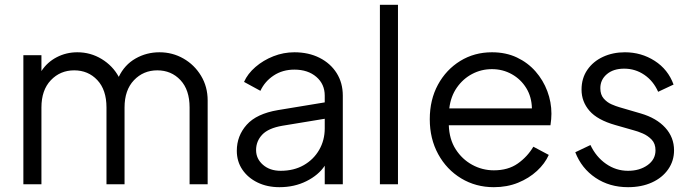

<svg xmlns="http://www.w3.org/2000/svg" viewBox="-20 -765 2873 797"><path d="M77 0H152V-319Q152 -391 191 -432Q230 -473 288 -473Q346 -473 384 -432.5Q422 -392 422 -319V0H497V-319Q497 -391 536 -432Q575 -473 633 -473Q691 -473 729 -432.5Q767 -392 767 -319V0H842V-348Q842 -405 814.5 -450.5Q787 -496 741.5 -522Q696 -548 642 -548Q588 -548 542.5 -522Q497 -496 473 -446Q448 -492 402 -520Q356 -548 301 -548Q255 -548 215.5 -527.5Q176 -507 152 -470V-536H77Z M1140 12Q1202 12 1252 -13Q1302 -38 1328 -77V0H1403V-368Q1403 -421 1377.5 -461.5Q1352 -502 1306.5 -525Q1261 -548 1202 -548Q1157 -548 1115 -531.5Q1073 -515 1040.5 -487Q1008 -459 993 -425L1061 -388Q1079 -427 1116 -451.5Q1153 -476 1202 -476Q1258 -476 1293 -446Q1328 -416 1328 -368V-340L1134 -308Q1045 -293 1004 -247Q963 -201 963 -139Q963 -95 986 -61Q1009 -27 1049 -7.5Q1089 12 1140 12ZM1043 -142Q1043 -179 1068.5 -206Q1094 -233 1152 -243L1328 -272V-232Q1328 -183 1305 -143Q1282 -103 1241 -79.5Q1200 -56 1145 -56Q1100 -56 1071.5 -81Q1043 -106 1043 -142Z M1557 0H1632V-745H1557Z M2030 12Q2085 12 2130.5 -6.5Q2176 -25 2209 -55.5Q2242 -86 2258 -122L2194 -156Q2169 -114 2129 -86Q2089 -58 2030 -58Q1982 -58 1940 -81Q1898 -104 1871.5 -145.5Q1845 -187 1843 -245H2265Q2267 -258 2268 -270.5Q2269 -283 2269 -293Q2269 -341 2252 -386.5Q2235 -432 2203 -468.5Q2171 -505 2125.5 -526.5Q2080 -548 2022 -548Q1949 -548 1890.5 -512Q1832 -476 1798 -413.5Q1764 -351 1764 -270Q1764 -189 1799 -125Q1834 -61 1894.5 -24.5Q1955 12 2030 12ZM2022 -478Q2067 -478 2104.5 -457Q2142 -436 2164.5 -399.5Q2187 -363 2188 -315H1845Q1851 -365 1876.5 -401.5Q1902 -438 1940 -458Q1978 -478 2022 -478Z M2587 12Q2643 12 2686 -7.5Q2729 -27 2753.5 -62Q2778 -97 2778 -141Q2778 -195 2741.5 -235Q2705 -275 2640 -294L2551 -320Q2537 -324 2518.5 -332Q2500 -340 2486 -356Q2472 -372 2472 -399Q2472 -434 2499 -457Q2526 -480 2571 -480Q2617 -480 2654.5 -454.5Q2692 -429 2712 -384L2776 -414Q2753 -477 2697.5 -512.5Q2642 -548 2574 -548Q2524 -548 2483 -529Q2442 -510 2418 -475Q2394 -440 2394 -393Q2394 -343 2427 -305Q2460 -267 2534 -246L2611 -224Q2627 -220 2648 -211Q2669 -202 2685 -185.5Q2701 -169 2701 -141Q2701 -103 2668 -79.5Q2635 -56 2587 -56Q2537 -56 2495.5 -85Q2454 -114 2431 -163L2368 -133Q2394 -66 2452 -27Q2510 12 2587 12Z"/></svg>

Font: Plus Jakarta Sans
Style: Regular
Weight: 400
Designer: Gumpita Rahayu
Foundry: Tokotype
Version: Version 2.004; ttfautohint (v1.8.3)